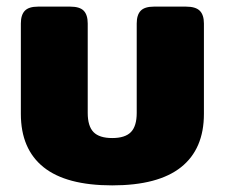

<svg xmlns="http://www.w3.org/2000/svg" viewBox="-20 -545 679 580"><path d="M43 -201V-474Q43 -500 55 -512.5Q67 -525 95 -525H192Q221 -525 233 -512.5Q245 -500 245 -474V-204Q245 -164 262.5 -146Q280 -128 319 -128Q358 -128 375.5 -146Q393 -164 393 -204V-474Q393 -500 405 -512.5Q417 -525 445 -525H542Q571 -525 583.5 -512.5Q596 -500 596 -474V-201Q596 -95 527 -40Q458 15 319 15Q180 15 111.5 -40Q43 -95 43 -201Z"/></svg>

Font: Mitr SemiBold
Style: Regular
Weight: 600
Designer: Thanarat Vachiruckul
Foundry: Cadson Demak
Version: Version 1.002